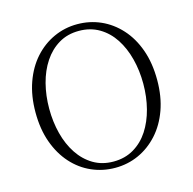

<svg xmlns="http://www.w3.org/2000/svg" viewBox="-109 -849 977 974"><g transform="rotate(-15 379.5 -362.0)"><path d="M379 15Q314 15 256 -10.5Q198 -36 154 -85Q110 -134 85 -203.5Q60 -273 60 -361Q60 -448 85 -518Q110 -588 154 -637Q198 -686 256 -712.5Q314 -739 379 -739Q445 -739 502.5 -713.5Q560 -688 604.5 -639Q649 -590 674 -520Q699 -450 699 -361Q699 -274 674 -204.5Q649 -135 604.5 -86Q560 -37 502.5 -11Q445 15 379 15ZM379 -18Q439 -18 485.5 -45.5Q532 -73 563 -120.5Q594 -168 610 -230Q626 -292 626 -361Q626 -430 610 -492Q594 -554 563 -601.5Q532 -649 485.5 -676.5Q439 -704 379 -704Q319 -704 273 -676.5Q227 -649 195.5 -601.5Q164 -554 148 -492Q132 -430 132 -361Q132 -292 148 -230Q164 -168 195.5 -120.5Q227 -73 273 -45.5Q319 -18 379 -18Z"/></g></svg>

Font: Noto Serif SC ExtraLight ExtraLight
Style: Regular
Weight: 250
Version: Version 2.002-H1;hotconv 1.1.0;makeotfexe 2.6.0